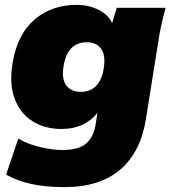

<svg xmlns="http://www.w3.org/2000/svg" viewBox="-20 -542 698 786"><path d="M244 224Q165 224 107.5 211Q50 198 5 173L55 25Q77 39 108 49.5Q139 60 172.5 66Q206 72 235 72Q302 72 332.5 45.5Q363 19 371 -30L379 -81Q358 -51 319.5 -32.5Q281 -14 231 -14Q164 -14 113.5 -45.5Q63 -77 40 -138Q17 -199 32 -287Q52 -403 122 -462.5Q192 -522 293 -522Q345 -522 385 -501Q425 -480 439 -447L458 -510H658Q648 -474 640 -437.5Q632 -401 627 -365L577 -53Q556 80 472.5 152Q389 224 244 224ZM310 -166Q390 -166 405 -264Q413 -317 393.5 -343Q374 -369 336 -369Q255 -369 240 -270Q232 -218 251.5 -192Q271 -166 310 -166Z"/></svg>

Font: Winston Black
Style: Italic
Weight: 900
Italic angle: -9°
Designer: Original fonts by Vernon Adams / Changes by Cristiano Sobral
Foundry: VOriginal fonts by Vernon Adams / Changes by Cristiano Sobral
Version: Version 2.503;July 17, 2020;FontCreator 13.0.0.2655 64-bit